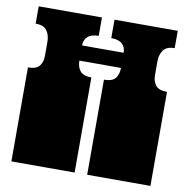

<svg xmlns="http://www.w3.org/2000/svg" viewBox="-80 -795 860 873"><g transform="rotate(10 350.0 -358.0)"><path d="M29 0V-135Q29 -152 29 -156.5Q29 -161 29 -163Q29 -165 29 -171V-172Q29 -179 29 -180.5Q29 -182 29 -187.5Q29 -193 29 -209V-260Q29 -277 29 -281.5Q29 -286 29 -288Q29 -290 29 -296V-297Q29 -304 29 -305.5Q29 -307 29 -312.5Q29 -318 29 -334V-434Q67 -434 81.5 -452Q96 -470 96 -500V-564Q96 -594 81.5 -615Q67 -636 29 -636V-716H321V-631Q287 -631 270.5 -616Q254 -601 254 -575H446Q446 -601 429.5 -616Q413 -631 379 -631V-716H671V-636Q634 -636 619 -615Q604 -594 604 -564V-500Q604 -470 619 -452Q634 -434 671 -434V0H379V-135Q379 -152 379 -156.5Q379 -161 379 -163Q379 -165 379 -171V-172Q379 -179 379 -180.5Q379 -182 379 -187.5Q379 -193 379 -209V-260Q379 -277 379 -281.5Q379 -286 379 -288Q379 -290 379 -296V-297Q379 -304 379 -305.5Q379 -307 379 -312.5Q379 -318 379 -334V-439Q417 -439 431.5 -457Q446 -475 446 -505H254Q254 -475 269 -457Q284 -439 321 -439V0Z"/></g></svg>

Font: Danfo
Style: Regular
Weight: 400
Designer: Seyi Olusanya, David Udoh, Eyiyemi Adegbite, Mirko Velimirović
Version: Version 1.000